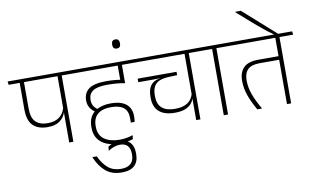

<svg xmlns="http://www.w3.org/2000/svg" viewBox="-128 -1123 2789 1704"><g transform="rotate(-10 1266.0 -271.0)"><path d="M464 -607.5H426.5V0H464ZM363.5 -597.5H587.5L583.5 -628H359ZM-14 -597.5H542.5L538.5 -628H-18ZM262 -167.5Q333.5 -167.5 373.2 -197.2Q413 -227 425.5 -270H430.5L427 -312.5Q412.5 -260 373.5 -231Q334.5 -202 269 -202Q199 -202 161.5 -238.5Q124 -275 124 -361V-607H85.5V-357.5Q85.5 -257.5 131.5 -212.5Q177.5 -167.5 262 -167.5Z M907.5 -597.5H1108L1104 -628H904ZM1006 -608H969.5V-484H1006ZM1116.5 -597.5 1112.5 -628H555.5L559 -597.5ZM969 -609V-447L1006.5 -433V-609ZM702.5 -228.5 728.5 -247Q703 -264.5 690.8 -286Q678.5 -307.5 678.5 -336.5V-340Q678.5 -392 717.5 -419Q756.5 -446 848.5 -446Q891 -446 929.8 -442.8Q968.5 -439.5 1006.5 -432.5V-463.5Q967.5 -471 927 -475Q886.5 -479 843 -479Q733.5 -479 686.2 -443.5Q639 -408 639 -343V-339.5Q639 -304 655.2 -276.8Q671.5 -249.5 702.5 -228.5ZM988 68.5 992 33.5Q964.5 43.5 934.2 48.5Q904 53.5 871.5 53.5Q786.5 53.5 734.8 16.5Q683 -20.5 683 -96V-102Q683 -173.5 724.8 -209Q766.5 -244.5 846 -244.5Q921.5 -244.5 958.8 -214Q996 -183.5 996 -121V-79H1030Q1032 -92.5 1033 -104.8Q1034 -117 1034 -130Q1034 -177.5 1013.8 -210.5Q993.5 -243.5 952.2 -260.8Q911 -278 848.5 -278Q807 -278 773 -269.2Q739 -260.5 714 -243.5L707.5 -239.5Q677 -218.5 660.5 -184.2Q644 -150 644 -102V-95.5Q644 -34 672.5 6.5Q701 47 751.5 67Q802 87 868 87Q903 87 933.2 82.2Q963.5 77.5 988 68.5Z M646 163.5H605.5Q642.5 250.5 698 296.8Q753.5 343 841.5 343Q918 343 956 307.5Q994 272 994 203V195.5Q994 133.5 962.5 99.2Q931 65 868 65Q836 65 810.2 73.5Q784.5 82 763 96.5L759.5 133.5Q784 117 810.8 107.2Q837.5 97.5 866 97.5Q911.5 97.5 934.2 122.5Q957 147.5 957 196V202.5Q957 256 927.5 283.2Q898 310.5 840 310.5Q771 310.5 725 272.8Q679 235 646 163.5Z M987.5 -748Q1006.5 -748 1014.8 -758.2Q1023 -768.5 1023 -787V-790.5Q1023 -809.5 1014.5 -819.8Q1006 -830 987.5 -830Q969.5 -830 961 -819.8Q952.5 -809.5 952.5 -790.5V-787Q952.5 -768.5 961 -758.2Q969.5 -748 987.5 -748Z M1609 -607.5H1571V0H1609ZM1508 -597.5H1732.5L1728.5 -628H1504ZM1083.5 -597.5H1682L1678 -628H1080ZM1473.5 -452.5H1123V-420.5H1253L1338.5 -422.5H1473.5ZM1398 -97Q1451 -97 1486.8 -110.2Q1522.5 -123.5 1543.2 -146.2Q1564 -169 1571.5 -197H1575L1573 -240.5Q1559 -186.5 1517.5 -158.8Q1476 -131 1404 -131Q1326.5 -131 1286.8 -165.8Q1247 -200.5 1247 -272.5V-277.5Q1247 -327.5 1263.2 -358.2Q1279.5 -389 1313 -403.2Q1346.5 -417.5 1399 -419.5L1473.5 -422.5V-433H1317.5V-421Q1261.5 -412 1234.2 -376.2Q1207 -340.5 1207 -273V-267Q1207 -181.5 1255.8 -139.2Q1304.5 -97 1398 -97Z M1858 0V-607.5H1819.5V0ZM1981 -597.5 1977 -628H1696.5L1700.5 -597.5Z M2426.5 -607.5H2389V0H2426.5ZM2326 -597.5H2550L2546 -628H2321.5ZM1947.5 -597.5H2501L2497 -628H1943.5ZM2121.5 0H2164.5Q2118.5 -78.5 2095.5 -142.2Q2072.5 -206 2072.5 -269.5Q2072.5 -333.5 2105.5 -366.5Q2138.5 -399.5 2213 -399.5H2405.5V-432H2207Q2115 -432 2073.8 -390.2Q2032.5 -348.5 2032.5 -272Q2032.5 -205 2055.5 -140Q2078.5 -75 2121.5 0Z M2080 -886.5V-881.5L2215.5 -762.5Q2238 -743 2258.8 -725.5Q2279.5 -708 2299.8 -691.5Q2320 -675 2341 -659.2Q2362 -643.5 2385 -627.5V-620.5H2422.5V-626Q2405.5 -641 2376.5 -667Q2347.5 -693 2312.2 -724Q2277 -755 2241.8 -786.5Q2206.5 -818 2176.8 -844.5Q2147 -871 2129.5 -886.5Z"/></g></svg>

Font: Anek Devanagari Medium ExtraLight
Style: Regular
Weight: 250
Version: Version 1.003